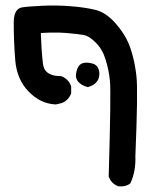

<svg xmlns="http://www.w3.org/2000/svg" viewBox="-20 -404 540 689"><path d="M402.3 263.7Q380.4 254.4 371.1 232.4L370.1 230.5V228Q378.9 -72.8 374.5 -113.3Q372.6 -133.3 368.7 -152.6Q364.7 -171.9 358.9 -190.4Q353.5 -208.5 344.7 -223.6Q335.9 -238.8 323.7 -251Q299.8 -274.9 280.8 -278.3Q258.3 -282.2 218.3 -285.6Q206.5 -286.6 192.1 -287.1Q177.7 -287.6 161.1 -287.1Q144.5 -286.6 126.5 -285.6Q127.4 -256.3 129.2 -229.7Q130.9 -203.1 133.8 -177.7Q134.8 -169.9 136.7 -163.6Q138.7 -157.2 142.3 -152.1Q146 -147 151.1 -143.1Q156.2 -139.2 163.1 -136.5Q169.9 -133.8 178.5 -132.3Q187 -130.9 197.3 -130.9H199.2L200.7 -130.4Q225.6 -120.6 234.9 -95.2L235.4 -93.8V-91.8V-71.3V-69.3L234.9 -67.9Q225.6 -44.4 204.1 -35.2L203.1 -34.7L202.1 -34.2L180.7 -29.3H179.7H178.2Q124.5 -32.2 82.5 -75.7Q40.5 -118.7 34.7 -188Q29.3 -254.4 29.3 -323.2Q29.3 -337.9 32 -348.9Q34.7 -359.9 41.3 -367.7Q47.9 -375.5 58.6 -377.4Q80.1 -380.9 130.4 -383.3Q180.7 -385.7 232.4 -381.8Q283.7 -377.9 321.8 -368.7Q361.8 -359.4 398.4 -315.9Q434.6 -273.4 449.2 -227.5Q454.1 -212.4 458 -196.8Q461.9 -181.2 464.8 -164.3Q467.8 -147.5 469.7 -129.9Q475.6 -77.6 465.8 156.2Q467.8 209 449.2 251L448.2 253.4L446.3 254.9Q430.7 267.1 405.3 264.6H403.8ZM292 -92.3Q272 -98.1 261.2 -110.1Q250.5 -122.1 252.9 -139.2Q257.8 -170.4 275.4 -176.8Q284.2 -179.7 293 -179.2Q301.8 -178.7 312.5 -175.8Q316.9 -174.8 320.3 -172.6Q323.7 -170.4 326.7 -167.5Q329.6 -164.6 331.5 -160.9Q333.5 -157.2 334.7 -153.1Q335.9 -148.9 336.4 -144.5Q336.9 -140.1 336.4 -135.3Q335.4 -119.1 325.2 -108.2Q314.9 -97.2 297.9 -92.3L294.9 -91.3Z"/></svg>

Font: NaikaiFont
Style: Bold
Weight: 700
Version: Version 1.89